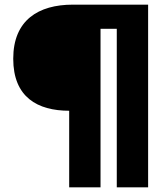

<svg xmlns="http://www.w3.org/2000/svg" viewBox="-20 -730 676 827"><path d="M278 77H413V-606H483V77H618V-710H294C145 -710 37 -643 37 -477C37 -311 142 -253 278 -253Z"/></svg>

Font: Kanit Medium
Style: Regular
Weight: 500
Designer: Katatrad Team
Foundry: CadsonDemak
Version: Version 1.000;PS 001.000;hotconv 1.0.88;makeotf.lib2.5.64775